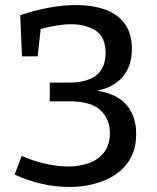

<svg xmlns="http://www.w3.org/2000/svg" viewBox="-20 -730 621 760"><path d="M255 10Q145 10 38 -39L66 -113Q111 -93 159 -82Q207 -71 250 -71Q296 -71 333.5 -85Q371 -99 393 -128.5Q415 -158 415 -203Q415 -258 378 -293.5Q341 -329 253 -329H177V-403H252Q398 -403 398 -520Q398 -582 360 -608Q322 -634 261 -634Q235 -634 204 -629Q173 -624 141 -615L129 -507H67L60 -670Q117 -689 173 -699.5Q229 -710 280 -710Q345 -710 395 -692.5Q445 -675 473.5 -636.5Q502 -598 502 -536Q502 -469 466 -426.5Q430 -384 365 -371Q445 -358 482 -313.5Q519 -269 519 -200Q519 -129 483 -82.5Q447 -36 386.5 -13Q326 10 255 10Z"/></svg>

Font: Bitter Medium
Style: Regular
Weight: 500
Designer: Sol Matas, and Bitter project Authors
Foundry: Sol Matas
Version: Version 2.001